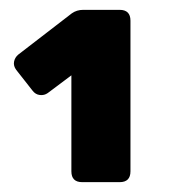

<svg xmlns="http://www.w3.org/2000/svg" viewBox="-20 -720 349 390"><path d="M147 -350Q125 -350 125 -372V-567L77 -531Q70 -526 61 -527Q52 -528 46 -536L13 -578Q7 -586 8.5 -594.5Q10 -603 17 -609L126 -693Q136 -700 149 -700H223Q245 -700 245 -678V-372Q245 -350 223 -350Z"/></svg>

Font: Rubik ExtraBold
Style: Regular
Weight: 800
Designer: Hubert and Fischer
Foundry: Hubert and Fischer
Version: Version 2.300;gftools[0.9.30]